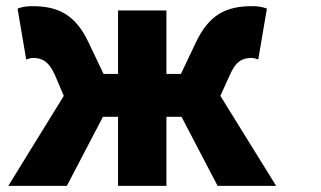

<svg xmlns="http://www.w3.org/2000/svg" viewBox="-20 -563 1040 623"><path d="M158 -320 187 -252 7 40H197L314 -184H363V40H520V-184H569L686 40H876L695 -252L726 -320C745 -365 768 -375 796 -375C804 -375 811 -372 818 -370L846 -535C831 -541 816 -543 798 -543C714 -543 658 -516 615 -424L567 -323H520V-529H363V-323H316L268 -424C225 -516 168 -543 85 -543C67 -543 52 -541 37 -535L65 -370C72 -372 79 -375 87 -375C115 -375 138 -365 158 -320Z"/></svg>

Font: コーポレート・ロゴ ver3 Bold
Style: Regular
Weight: 700
Designer: [KANA_main] LOGOTYPE.JP [Source Han Sans] Ryoko NISHIZUKA 西塚涼子 (kana, bopomofo & ideographs); Paul D. Hunt (Latin, Greek
Version: Version 12.001;FEAKit 1.0